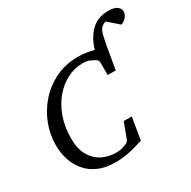

<svg xmlns="http://www.w3.org/2000/svg" viewBox="-185 -1026 1220 1224"><g transform="rotate(-30 424.5 -414.0)"><path d="M849.1 -792Q849.1 -769.5 832 -750.5Q814.9 -731.4 793.9 -726.1L716.8 -793.9Q692.4 -785.6 679.9 -770.8Q667.5 -755.9 660.4 -727.1Q653.3 -698.2 644 -647L617.2 -491.2H558.1V-584Q558.1 -591.8 552.5 -600.3Q546.9 -608.9 540 -610.8Q536.6 -613.3 513.9 -624.8Q491.2 -636.2 455.1 -636.2Q397.5 -636.2 343.8 -609.4Q290 -582.5 247.1 -532.5Q204.1 -482.4 179 -412.4Q153.8 -342.3 153.8 -255.9Q153.8 -180.7 181.9 -131.6Q210 -82.5 256.6 -58.8Q303.2 -35.2 358.9 -35.2Q391.1 -35.2 410.9 -42.7Q430.7 -50.3 434.1 -51.8Q439.9 -52.7 447 -59.1Q454.1 -65.4 457 -71.8L500 -186H559.1L532.2 -23.9Q524.9 -21.5 494.1 -11.7Q463.4 -2 418.9 7.1Q374.5 16.1 326.2 16.1Q251.5 16.1 198.5 -7.8Q145.5 -31.7 112.3 -72.3Q79.1 -112.8 63.5 -163.3Q47.9 -213.9 47.9 -267.1Q47.9 -347.2 76.9 -422.1Q106 -497.1 159.7 -556.9Q213.4 -616.7 287.1 -651.9Q360.8 -687 450.2 -687Q481 -687 509 -682.9Q537.1 -678.7 566.9 -670.9Q588.4 -746.1 636.5 -795.2Q684.6 -844.2 766.1 -844.2Q808.1 -844.2 828.6 -828.9Q849.1 -813.5 849.1 -792Z"/></g></svg>

Font: Charis
Style: Italic
Weight: 400
Italic angle: -11°
Designer: Walt Agee, Miriam Martin, Annie Olsen, Victor Gaultney, Lorna Priest, Alan Ward, Bob Hallissy, Martin Hosken, Sharon Cor
Foundry: SIL Global
Version: Version 7.000